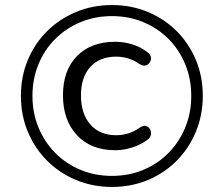

<svg xmlns="http://www.w3.org/2000/svg" viewBox="-20 -734 855 763"><path d="M425 8.9Q348.5 8.9 282.5 -18.6Q216.5 -46.1 167.3 -95.3Q118.1 -144.5 90.6 -210.5Q63.1 -276.5 63.1 -353Q63.1 -430 90.6 -495.7Q118.1 -561.5 167.3 -610.2Q216.5 -658.9 282.3 -686.4Q348 -713.9 425 -713.9Q502 -713.9 567.7 -686.4Q633.5 -658.9 682.2 -610.2Q730.9 -561.5 758.4 -495.7Q785.9 -430 785.9 -353Q785.9 -276.5 758.4 -210.5Q730.9 -144.5 682.2 -95.3Q633.5 -46.1 567.7 -18.6Q502 8.9 425 8.9ZM425 -35Q492.1 -35 549.7 -59.1Q607.2 -83.1 649.8 -126.4Q692.4 -169.8 716.2 -227.6Q740 -285.4 740 -353Q740 -420.6 716.2 -478.4Q692.4 -536.2 649.8 -579.1Q607.2 -621.9 549.7 -645.9Q492.1 -670 425 -670Q357.4 -670 299.8 -645.9Q242.2 -621.9 199.4 -579.1Q156.6 -536.2 132.8 -478.4Q109 -420.6 109 -353Q109 -285.4 132.8 -227.6Q156.6 -169.8 199.4 -126.4Q242.2 -83.1 299.8 -59.1Q357.4 -35 425 -35ZM438.2 -137Q341.4 -137 285.8 -196.8Q230.2 -256.6 230.2 -355.5Q230.2 -454 285.8 -511Q341.4 -568 438.2 -568Q472 -568 505.9 -557.6Q539.8 -547.1 566.2 -526.4Q575.4 -520 578.3 -511.4Q581.2 -502.9 578.9 -494.6Q576.7 -486.3 570.5 -480.2Q564.3 -474.2 555.3 -473.3Q546.2 -472.4 535 -479.3Q511.2 -495.6 487.9 -502.2Q464.6 -508.9 441.9 -508.9Q376.4 -508.9 339.1 -468.3Q301.8 -427.7 301.8 -354.5Q301.8 -281.9 339.1 -239.3Q376.4 -196.6 441.9 -196.6Q464.6 -196.6 488.4 -203.5Q512.2 -210.4 536.9 -227.7Q550.1 -236.6 560.7 -233.3Q571.2 -229.9 576.4 -219.9Q581.6 -209.9 579.7 -198.7Q577.8 -187.4 567.1 -179.5Q540.6 -159.3 506.2 -148.2Q471.9 -137 438.2 -137Z"/></svg>

Font: Nunito ExtraLight
Style: Italic
Weight: 200
Italic angle: -9°
Designer: Vernon Adams
Foundry: Vernon Adams
Version: Version 3.602